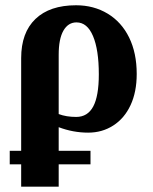

<svg xmlns="http://www.w3.org/2000/svg" viewBox="-20 -489 575 722"><path d="M200.7 128.9V212.9H59.6V128.9H16.6V78.1H59.6V-270.5Q59.6 -366.2 113.3 -417.7Q167 -469.2 266.1 -469.2Q332.5 -469.2 384.8 -437.7Q437 -406.2 465.6 -347.9Q494.1 -289.6 494.1 -210.9Q494.1 -143.1 470.9 -93.5Q447.8 -43.9 406 -17.1Q364.3 9.8 311.5 9.8Q254.9 9.8 200.7 -10.7V78.1H320.3V128.9ZM266.6 -49.3Q309.6 -49.3 330.6 -88.6Q351.6 -127.9 351.6 -209.5Q351.6 -301.8 329.8 -353.3Q308.1 -404.8 267.6 -404.8Q236.3 -404.8 218.5 -373.8Q200.7 -342.8 200.7 -283.2V-60.1Q229 -49.3 266.6 -49.3Z"/></svg>

Font: Liberation Serif
Style: Bold
Weight: 700
Designer: Steve Matteson
Foundry: Ascender Corporation
Version: Version 2.1.5